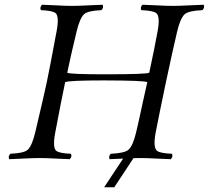

<svg xmlns="http://www.w3.org/2000/svg" viewBox="-20 -670 885 814"><path d="M214.4 -108.9Q202.1 -45.4 218.3 -30.8Q231.4 -20 280.8 -18.1Q286.6 -6.3 275.9 4.9Q253.4 4.4 218.8 2.4Q176.8 0 148.9 0Q120.6 0 76.2 2.4Q40 4.4 19 4.9Q13.2 -6.8 23.9 -18.1Q80.6 -20.5 97.2 -34.7Q115.7 -51.8 129.4 -108.9Q168.9 -275.9 178.2 -320.8Q189 -371.6 219.7 -536.1Q231.9 -599.6 215.8 -614.3Q202.6 -625 153.3 -627Q147.5 -638.7 158.2 -649.9Q180.7 -649.4 215.3 -647.5Q257.3 -645 284.2 -645Q312.5 -645 357.4 -647.5Q394 -649.4 415 -649.9Q420.9 -638.2 410.2 -627Q353.5 -624.5 336.9 -610.4Q318.4 -593.3 304.7 -536.1Q279.3 -430.7 265.1 -361.8Q274.4 -355 427.2 -355Q601.6 -355 612.8 -361.8Q635.3 -466.3 647.9 -536.1Q660.2 -600.6 642.1 -614.7Q627.9 -625 579.1 -627Q573.2 -638.7 584 -649.9Q606.4 -649.4 641.6 -647.5Q684.6 -645 711.9 -645Q740.2 -645 785.6 -647.5Q822.3 -649.4 843.3 -649.9Q849.1 -638.2 838.4 -627Q780.3 -624.5 763.2 -609.9Q744.1 -592.3 731 -536.1Q710.9 -451.2 683.1 -319.8Q655.8 -189.9 640.1 -108.9Q627.9 -44.4 646 -30.3Q660.2 -20 709 -18.1Q714.8 -6.3 704.1 4.9Q682.1 4.4 646 2.4Q602.1 0 575.2 0Q558.1 0 545.9 0.5L464.4 124H421.4L502 2.4Q466.8 4.4 444.8 4.9Q439 -6.8 449.7 -18.1Q507.8 -20.5 524.9 -35.2Q543.9 -52.7 557.1 -108.9Q567.9 -153.8 585.9 -238.3Q598.1 -294.4 604.5 -321.8Q590.8 -328.6 420.9 -329.1Q274.4 -329.1 256.3 -321.8Q237.8 -233.9 214.4 -108.9Z"/></svg>

Font: Linux Libertine Display Slanted O
Style: Slanted
Weight: 400
Designer: Philipp H. Poll
Foundry: Philipp H. Poll
Version: Version 5.0.9